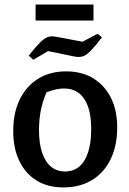

<svg xmlns="http://www.w3.org/2000/svg" viewBox="-20 -812 565 842"><path d="M258 10Q190 10 141 -20Q92 -50 65 -105.5Q38 -161 38 -237Q38 -317 66.5 -375.5Q95 -434 147 -466.5Q199 -499 270 -499Q339 -499 389 -468.5Q439 -438 466.5 -383Q494 -328 494 -253Q494 -173 465 -113.5Q436 -54 383 -22Q330 10 258 10ZM265 -60Q301 -60 326.5 -80.5Q352 -101 366 -143Q380 -185 380 -246Q380 -305 366 -344.5Q352 -384 325.5 -404Q299 -424 261 -424Q236 -424 205 -414.5Q174 -405 130 -386L195 -431Q173 -387 162 -341.5Q151 -296 151 -242Q151 -182 165 -141.5Q179 -101 204.5 -80.5Q230 -60 265 -60ZM126 -550 106 -568Q137 -607 155.5 -625.5Q174 -644 189.5 -649.5Q205 -655 225 -651L342 -629L408 -664L427 -648Q397 -609 378 -589.5Q359 -570 343.5 -565Q328 -560 307 -564L191 -588ZM136 -722V-792H390V-722Z"/></svg>

Font: Piazzolla 24pt SemiBold
Style: Regular
Weight: 600
Designer: Juan Pablo del Peral
Foundry: Huerta Tipografica
Version: Version 2.005